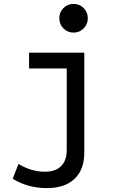

<svg xmlns="http://www.w3.org/2000/svg" viewBox="-20 -742 620 984"><path d="M221 222Q122 222 45 174L75 98Q139 138 210 138Q264 138 293 109.5Q322 81 322 27V-391H129V-472H412V41Q412 127 362 174.5Q312 222 221 222ZM357 -575Q326 -575 305 -596.5Q284 -618 284 -649Q284 -679 305 -700.5Q326 -722 357 -722Q388 -722 409 -700.5Q430 -679 430 -649Q430 -618 409 -596.5Q388 -575 357 -575Z"/></svg>

Font: Sometype Mono Medium
Style: Regular
Weight: 500
Monospace: yes
Designer: Ryoichi Tsunekawa
Foundry: Dharma Type
Version: Version 1.000; ttfautohint (v1.8.3)